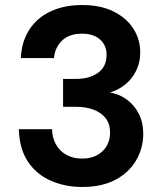

<svg xmlns="http://www.w3.org/2000/svg" viewBox="-20 -732 658 764"><path d="M307 12Q239 12 182 -13Q125 -38 91 -89Q57 -140 55 -218H187Q188 -185 202 -158.5Q216 -132 243 -116.5Q270 -101 307 -101Q342 -101 367 -115Q392 -129 405 -152Q418 -175 418 -205Q418 -239 400.5 -261.5Q383 -284 352.5 -295.5Q322 -307 283 -307H231V-418H283Q335 -418 369.5 -442Q404 -466 404 -514Q404 -552 378 -575Q352 -598 306 -598Q255 -598 226.5 -570Q198 -542 195 -501H63Q66 -567 97 -614.5Q128 -662 182 -687Q236 -712 306 -712Q381 -712 432.5 -686Q484 -660 511 -617.5Q538 -575 538 -524Q538 -483 521.5 -450Q505 -417 478 -395.5Q451 -374 418 -364Q457 -357 486.5 -334.5Q516 -312 533 -278Q550 -244 550 -200Q550 -143 522 -94.5Q494 -46 440 -17Q386 12 307 12Z"/></svg>

Font: DM Sans 9pt
Style: Bold
Weight: 700
Designer: Colophon Foundry, Jonny Pinhorn
Foundry: Colophon Foundry
Version: Version 4.004;gftools[0.9.30]